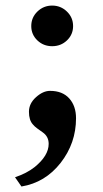

<svg xmlns="http://www.w3.org/2000/svg" viewBox="-20 -490 374 699"><path d="M34.7 0ZM93.8 -395Q93.8 -426.3 116.2 -448Q138.7 -469.7 169.9 -469.7Q201.2 -469.7 223.6 -448Q246.1 -426.3 246.1 -395Q246.1 -364.3 223.9 -343Q201.7 -321.8 169.9 -321.8Q138.2 -321.8 116 -343Q93.8 -364.3 93.8 -395ZM162.1 -159.2Q207.5 -159.2 232.2 -131.6Q256.8 -104 256.8 -59.6Q256.8 31.2 200.7 103Q144.5 174.8 58.1 189L34.7 155.3Q77.1 141.1 105.5 118.7Q157.2 77.1 157.2 33.7Q157.2 6.8 135.3 -8.3Q124.5 -16.1 115.2 -22.7Q106 -29.3 99.6 -37.1Q85.4 -52.7 85.4 -83Q85.4 -113.3 111.1 -136.2Q136.7 -159.2 162.1 -159.2Z"/></svg>

Font: Arbutus Slab
Style: Regular
Weight: 400
Designer: Karolina Lach
Foundry: Karolina Lach
Version: Version 1.001; ttfautohint (v0.92) -l 10 -r 16 -G 200 -x 7 -